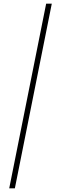

<svg xmlns="http://www.w3.org/2000/svg" viewBox="-20 -820 330 1040"><path d="M30 200 230 -800H260.5L60.5 200Z"/></svg>

Font: Big Shoulders Stencil Display ExtraLight
Style: Regular
Weight: 250
Designer: Patric King
Foundry: XO Type Co
Version: Version 2.001